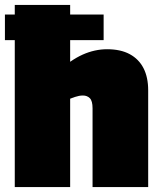

<svg xmlns="http://www.w3.org/2000/svg" viewBox="-27 -760 653 780"><path d="M-7 -597V-701H394V-597ZM33 0V-740H258V-509Q284 -527 308.5 -538Q333 -549 358 -554.5Q383 -560 408 -560Q463 -560 500 -540Q537 -520 556 -483Q575 -446 575 -393V0H349V-320Q349 -350 338 -361Q327 -372 310 -372Q302 -372 294 -370.5Q286 -369 277 -366Q268 -363 258 -359V0Z"/></svg>

Font: Georama Black
Style: Regular
Weight: 900
Designer: Jean-Baptiste Levee
Foundry: Production Type
Version: Version 1.001